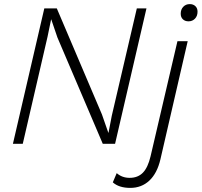

<svg xmlns="http://www.w3.org/2000/svg" viewBox="-20 -701 983 936"><path d="M899 -597Q882 -597 871.5 -607Q861 -617 861 -634Q861 -655 873.5 -668Q886 -681 905 -681Q922 -681 932.5 -671Q943 -661 943 -644Q943 -623 930.5 -610Q918 -597 899 -597ZM43 0 196 -660H257L477 -143L508 -54H509L525 -137L647 -660H694L541 0H481L260 -518L230 -606H229L212 -523L91 0ZM530 188 549 143Q575 166 612 166Q652 166 676.5 141Q701 116 714 61L845 -500H895L762 76Q746 144 708 179.5Q670 215 615 215Q560 215 530 188Z"/></svg>

Font: Elaine Sans Light
Style: Italic
Weight: 300
Italic angle: -13°
Designer: Wei Huang
Foundry: Wei Huang
Version: Version 2.001;December 24, 2019;FontCreator 12.0.0.2547 64-b